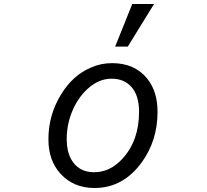

<svg xmlns="http://www.w3.org/2000/svg" viewBox="-20 -900 1040 964"><path d="M558.1 -666 644 -879.9H753.4L621.6 -666ZM543 -583Q657.2 -583 720.2 -503.9Q771 -439.9 771 -338.4Q771 -193.8 691.4 -84.5Q598.1 43.9 454.6 43.9Q349.1 43.9 283.7 -27.8Q223.1 -94.2 223.1 -200.7Q223.1 -322.8 286.6 -425.8Q345.2 -522 436 -560.5Q485.8 -583 543 -583ZM540 -504.9Q475.1 -504.9 418.9 -453.1Q374.5 -412.1 347.7 -353Q314.9 -281.2 314.9 -201.2Q314.9 -142.6 336.4 -102.1Q372.6 -35.2 452.6 -35.2Q532.7 -35.2 595.2 -103.5Q678.2 -194.8 678.2 -337.9Q678.2 -420.9 639.6 -463.9Q603 -504.9 540 -504.9Z"/></svg>

Font: BIZ UDGothic
Style: Regular
Weight: 400
Monospace: yes
Designer: TypeBank Co., Ltd.
Foundry: Morisawa Inc.
Version: Version 1.05